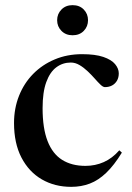

<svg xmlns="http://www.w3.org/2000/svg" viewBox="-20 -715 511 746"><path d="M299 -504.5Q350 -504.5 381.5 -493.8Q413 -483 427.2 -465.8Q441.5 -448.5 441.5 -430Q441.5 -413.5 434.5 -401.5Q427.5 -389.5 415.5 -383Q403.5 -376.5 387.5 -376.5Q380.5 -376.5 370.5 -386Q360.5 -395.5 348 -409.8Q335.5 -424 320.5 -438.2Q305.5 -452.5 289 -462.2Q272.5 -472 255 -472Q223.5 -472 198.8 -453.5Q174 -435 159.8 -396Q145.5 -357 145.5 -294.5Q145.5 -216.5 164.8 -167Q184 -117.5 221.2 -94Q258.5 -70.5 312 -70.5Q350 -70.5 383.2 -85.2Q416.5 -100 443.5 -131L453.5 -122Q423.5 -73 393 -43.8Q362.5 -14.5 329.2 -1.8Q296 11 256.5 11Q192.5 11 142.2 -18.2Q92 -47.5 63.2 -103Q34.5 -158.5 34.5 -237Q34.5 -294 54 -343Q73.5 -392 109 -428Q144.5 -464 192.8 -484.2Q241 -504.5 299 -504.5ZM262 -578Q235.5 -578 218.8 -595Q202 -612 202 -636.5Q202 -661 218.8 -678Q235.5 -695 262 -695Q289 -695 305.5 -678Q322 -661 322 -636.5Q322 -612 305.5 -595Q289 -578 262 -578Z"/></svg>

Font: Newsreader 60pt Medium
Style: Regular
Weight: 500
Designer: Hugues Gentile
Foundry: Production Type
Version: Version 1.003